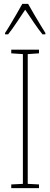

<svg xmlns="http://www.w3.org/2000/svg" viewBox="-20 -970 259 990"><path d="M181 0H38V-19L98 -22V-691L38 -695V-714H181V-695L123 -691V-22L181 -19ZM125 -950Q138 -927 156.5 -895Q175 -863 191.5 -836.5Q208 -810 214 -800V-793H199Q178 -819 154 -854.5Q130 -890 110 -920Q91 -892 66.5 -855Q42 -818 22 -793H6V-800Q17 -816 33 -843Q49 -870 66 -899Q83 -928 95 -950Z"/></svg>

Font: Noto Sans Sinhala UI ExtraCondensed Thin
Style: Regular
Weight: 100
Width: 2
Designer: Jelle Bosma - Monotype Design Team
Foundry: Monotype Imaging Inc.
Version: Version 2.006; ttfautohint (v1.8.4.7-5d5b)